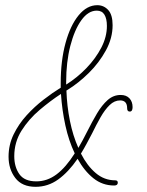

<svg xmlns="http://www.w3.org/2000/svg" viewBox="-20 -715 566 740"><path d="M117 5Q65 5 39 -29Q13 -63 13 -111Q13 -157 32.5 -197Q52 -237 82.5 -270.5Q113 -304 148 -331Q183 -358 214 -377Q214 -386 214 -395Q214 -481 232.5 -549Q251 -617 283 -656Q315 -695 355 -695Q380 -695 397 -676.5Q414 -658 414 -618Q414 -568 388 -520.5Q362 -473 322.5 -434Q283 -395 241 -369Q238 -367 236 -366Q238 -306 249.5 -249Q261 -192 282 -145Q298 -172 316 -208Q335 -246 354 -278Q373 -310 395 -329.5Q417 -349 445 -349Q467 -349 479 -336Q491 -323 491 -302Q491 -285 480 -285Q470 -285 470 -298Q470 -328 443 -328Q421 -328 402.5 -310Q384 -292 367.5 -263Q351 -234 335 -201Q324 -180 313.5 -160.5Q303 -141 292 -123Q316 -76 349 -48Q382 -20 424 -20Q434 -20 434 -11Q434 0 420 0Q375 0 340 -28Q305 -56 279 -103Q244 -52 204.5 -23.5Q165 5 117 5ZM235 -399Q235 -394 235 -389Q278 -416 313.5 -453Q349 -490 370.5 -531.5Q392 -573 392 -615Q392 -643 382.5 -658.5Q373 -674 353 -674Q320 -674 293.5 -637Q267 -600 251 -538Q235 -476 235 -399ZM35 -113Q35 -72 54.5 -44Q74 -16 120 -16Q162 -16 198 -43Q234 -70 268 -124Q245 -172 232 -231.5Q219 -291 215 -353Q175 -327 133 -291.5Q91 -256 63 -211.5Q35 -167 35 -113Z"/></svg>

Font: Zen Loop
Style: Italic
Weight: 400
Italic angle: -15°
Designer: Yoshimichi Ohira
Foundry: A-1 Corp ZenFonts
Version: Version 1.000; ttfautohint (v1.8.3)